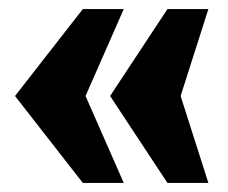

<svg xmlns="http://www.w3.org/2000/svg" viewBox="-20 -486 502 422"><path d="M252 -84H162L13 -275L162 -466H252L168 -275ZM438 -84H348L222 -275L348 -466H438L377 -275Z"/></svg>

Font: Montagu Slab 144pt
Style: Bold
Weight: 700
Designer: Florian Karsten
Foundry: Florian Karsten
Version: Version 1.000